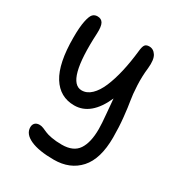

<svg xmlns="http://www.w3.org/2000/svg" viewBox="-180 -656 934 1003"><g transform="rotate(30 287.5 -154.5)"><path d="M292 227.1Q201.2 227.1 151.1 204.3Q101.1 181.6 101.1 141.1Q101.1 125 110.6 115.5Q120.1 106 138.2 106Q148.9 106 161.6 111.1Q174.3 116.2 186.8 122.1Q199.2 127.9 226.3 133.1Q253.4 138.2 289.1 138.2Q358.4 138.2 387.2 95.2Q416 52.2 416 -28.8Q416 -60.1 410.4 -118.9Q404.8 -177.7 402.8 -206.1Q343.3 -71.8 242.2 -71.8Q155.8 -71.8 108.9 -146.7Q62 -221.7 62 -377Q62 -440.4 69.6 -476.8Q77.1 -513.2 88.1 -524.7Q99.1 -536.1 116.2 -536.1Q140.1 -536.1 150.1 -518.1Q160.2 -500 158.2 -457Q142.6 -159.2 236.8 -159.2Q268.1 -159.2 294.2 -184.1Q320.3 -209 339.4 -253.9Q358.4 -298.8 371.8 -357.2Q385.3 -415.5 393.1 -486.8Q396 -515.1 403.6 -525.1Q411.1 -535.2 429.2 -535.2Q454.6 -535.2 470 -511.2Q485.4 -487.3 480 -434.1Q473.6 -380.4 476.3 -326.4Q479 -272.5 484.9 -239.7Q490.7 -207 496.8 -148.9Q502.9 -90.8 502.9 -28.8Q502.9 101.1 446 164.1Q389.2 227.1 292 227.1Z"/></g></svg>

Font: Shantell Sans Bouncy
Style: Regular
Weight: 400
Designer: Stephen Nixon, Anya Danilova, Shantell Martin
Foundry: Arrow Type
Version: Version 1.006;[9816181b4]